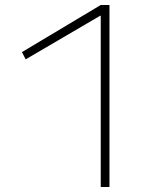

<svg xmlns="http://www.w3.org/2000/svg" viewBox="-20 -750 663 770"><path d="M384 0V-687H382L83 -512L68 -541L384 -730H419V0Z"/></svg>

Font: M PLUS 2 ExtraLight
Style: Regular
Weight: 250
Designer: Coji Morishita
Foundry: UNDERFOREST DESIGN
Version: Version 1.001